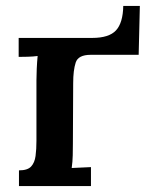

<svg xmlns="http://www.w3.org/2000/svg" viewBox="-20 -628 517 648"><path d="M44 0V-53Q73 -53 85 -66Q97 -79 100 -101.5Q103 -124 103 -153V-357Q103 -374 104 -396Q105 -418 107 -439Q92 -437 73.5 -436.5Q55 -436 43 -436V-500H291Q348 -500 371.5 -525.5Q395 -551 396 -608H452L448 -443H286Q244 -443 235.5 -417Q227 -391 227 -347L226 -143Q226 -126 225.5 -104Q225 -82 222 -61L287 -64V0Z"/></svg>

Font: Lora SemiBold
Style: Regular
Weight: 600
Designer: Olga Karpushina, Alexei Vanyashin (Cyrillic)
Foundry: Cyreal
Version: Version 3.011; ttfautohint (v1.8.4.7-5d5b)